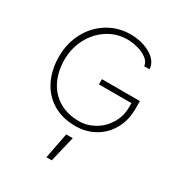

<svg xmlns="http://www.w3.org/2000/svg" viewBox="-225 -840 1180 1274"><g transform="rotate(30 365.0 -203.0)"><path d="M675 -285Q675 -194 636 -126Q597 -58 531 -21.5Q465 15 387 15Q285 15 212 -29.5Q139 -74 100.5 -152.5Q62 -231 62 -332Q62 -433 106.5 -516.5Q151 -600 229 -648Q307 -696 403 -696Q457 -696 507 -679.5Q557 -663 589.5 -632Q622 -601 625 -558L584 -557Q581 -589 551 -611.5Q521 -634 479.5 -645Q438 -656 401 -656Q318 -656 250 -612Q182 -568 143 -493.5Q104 -419 104 -331Q104 -242 138 -172.5Q172 -103 237 -64Q302 -25 391 -25Q452 -25 508 -57Q564 -89 598.5 -146Q633 -203 633 -273V-303H384V-343H675ZM362 93H412L365 290H324Z"/></g></svg>

Font: Bellota Text Light
Style: Regular
Weight: 300
Designer: Kemie Guaida
Foundry: Kemie Guaida
Version: Version 4.001